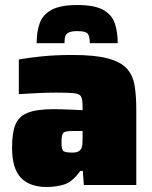

<svg xmlns="http://www.w3.org/2000/svg" viewBox="-20 -737 607 765"><path d="M166 8Q98 8 63 -29Q28 -66 28 -149Q28 -206 41 -239.5Q54 -273 90 -287.5Q126 -302 193 -302Q204 -302 224 -301.5Q244 -301 267.5 -300Q291 -299 309 -298V-315Q309 -342 302.5 -353Q296 -364 273.5 -366Q251 -368 203 -368Q167 -368 128 -366Q89 -364 55 -362V-500Q93 -507 147.5 -512.5Q202 -518 269 -518Q359 -518 410.5 -504Q462 -490 486 -463Q510 -436 516.5 -395.5Q523 -355 523 -302V0H314L310 -56H300Q268 -12 236 -2Q204 8 166 8ZM267 -129Q284 -129 292.5 -133.5Q301 -138 305 -148Q308 -155 308.5 -165Q309 -175 309 -188V-215H269Q239 -215 232 -207.5Q225 -200 225 -168Q225 -146 230.5 -137.5Q236 -129 267 -129ZM288 -717Q357 -717 391.5 -697.5Q426 -678 437.5 -644Q449 -610 449 -565H338Q338 -585 332 -599Q326 -613 288 -613Q263 -613 252 -606.5Q241 -600 239 -589Q237 -578 237 -565H126Q126 -610 138 -644Q150 -678 185 -697.5Q220 -717 288 -717Z"/></svg>

Font: Saira Black
Style: Regular
Weight: 900
Designer: Hector Gatti with collaboration of the Omnibus-Type team
Foundry: Omnibus-Type
Version: Version 1.100; ttfautohint (v1.8.3)